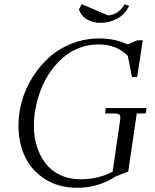

<svg xmlns="http://www.w3.org/2000/svg" viewBox="-20 -896 748 924"><path d="M68.8 -291Q68.8 -351.1 85.9 -411.1Q103 -471.2 137 -524.9Q170.9 -578.6 217 -620.4Q263.2 -662.1 325.7 -686.5Q388.2 -710.9 458 -710.9Q535.2 -710.9 594.2 -682.1L641.1 -702.1H667L640.1 -524.9H615.2L595.2 -627Q541.5 -682.1 454.1 -682.1Q405.8 -682.1 362.1 -665.5Q318.4 -648.9 284.9 -620.1Q251.5 -591.3 224.1 -553Q196.8 -514.6 179.2 -470.9Q161.6 -427.2 152.3 -380.9Q143.1 -334.5 143.1 -289.1Q143.1 -236.8 157.5 -191.2Q171.9 -145.5 199 -109.9Q226.1 -74.2 269.5 -53.7Q313 -33.2 367.2 -33.2Q453.1 -33.2 522 -69.8L557.1 -310.1Q559.1 -323.7 559.1 -329.1Q559.1 -341.8 552.2 -345.9Q545.4 -350.1 526.9 -350.1H485.8L488.8 -376H685.1L681.2 -350.1H638.2L597.2 -70.8L537.1 -46.9Q452.6 7.8 352.1 7.8Q264.6 7.8 199.5 -32.2Q134.3 -72.3 101.6 -139.4Q68.8 -206.5 68.8 -291ZM359.9 -850.1 373 -876 500 -821.8Q549.8 -824.7 580.1 -876L601.1 -867.2Q580.1 -825.2 543 -805.7Q505.9 -786.1 464.8 -786.1Q428.7 -786.1 400.4 -801.5Q372.1 -816.9 359.9 -850.1Z"/></svg>

Font: Dihjauti S
Style: Italic
Weight: 400
Italic angle: -9°
Designer: T. Christopher White
Version: Version 3.0.0